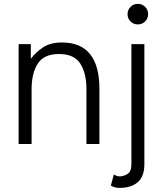

<svg xmlns="http://www.w3.org/2000/svg" viewBox="-20 -732 819 976"><path d="M419.4 0V-279.3Q419.4 -359.4 388.2 -408.4Q356.9 -457.5 280.3 -457.5Q203.1 -457.5 171.9 -408.4Q140.6 -359.4 140.6 -279.3V0H74.7V-507.8H136.7V-433.1Q162.1 -466.8 199.2 -491.5Q236.3 -516.1 294.9 -516.1Q485.4 -516.1 485.4 -279.3V0ZM558.6 154.8Q574.2 164.6 587.4 164.6Q608.4 164.6 628.2 152.3Q647.9 140.1 647.9 102.5V-507.8H713.9V102.5Q713.9 164.6 680.7 193.8Q647.5 223.1 587.4 223.1Q562 223.1 543.5 211.4ZM628.4 -660.2Q628.4 -682.1 643.6 -697.3Q658.7 -712.4 680.7 -712.4Q702.6 -712.4 717.8 -697.3Q732.9 -682.1 732.9 -660.2Q732.9 -638.2 717.8 -623Q702.6 -607.9 680.7 -607.9Q658.7 -607.9 643.6 -623Q628.4 -638.2 628.4 -660.2Z"/></svg>

Font: Giphurs Light
Style: Regular
Weight: 300
Version: Version 0.920; ttfautohint (v1.8.4.7-5d5b)